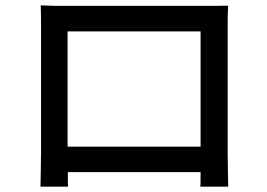

<svg xmlns="http://www.w3.org/2000/svg" viewBox="-20 -685 996 716"><path d="M131 11H234C233 6 233 -17 233 -43H728C728 -16 728 6 727 11H831C831 3 829 -79 829 -113V-582C829 -609 829 -639 831 -664C799 -663 765 -663 743 -663H224C200 -663 169 -663 132 -665C133 -640 133 -607 133 -582V-113C133 -75 131 2 131 11ZM728 -568V-138H232V-568Z"/></svg>

Font: Kinto Sans Med
Style: Regular
Weight: 500
Designer: Authors: Ryoko NISHIZUKA  (kana & ideographs); Paul D. Hunt (Latin, Greek & Cyrillic); Wenlong ZHANG  (bopomofo); Sandol
Foundry: Adobe Systems Incorporated, ookami Inc.
Version: Version 0.001